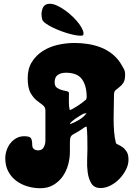

<svg xmlns="http://www.w3.org/2000/svg" viewBox="-20 -998 702 1019"><path d="M375 -770Q411 -770 446.5 -764.5Q482 -759 514.5 -746.5Q547 -734 574.5 -712.5Q602 -691 622 -659Q631 -644 637.5 -632Q644 -620 644 -602Q644 -573 635 -559Q626 -545 614.5 -536.5Q603 -528 594 -520Q585 -512 585 -496Q585 -468 584 -434.5Q583 -401 583 -367Q583 -333 585.5 -300Q588 -267 595 -240Q596 -235 606.5 -230.5Q617 -226 629.5 -217.5Q642 -209 652 -193.5Q662 -178 662 -150Q662 -124 648.5 -97.5Q635 -71 614 -49Q593 -27 566.5 -13.5Q540 0 514 0Q480 0 465 -24.5Q450 -49 445.5 -82.5Q441 -116 442.5 -150.5Q444 -185 444 -206Q444 -235 443.5 -266.5Q443 -298 440 -326L431 -324Q409 -308 395 -300Q381 -292 372 -287Q363 -282 358.5 -277Q354 -272 352.5 -262.5Q351 -253 351 -237Q351 -221 351 -193Q351 -158 341.5 -123.5Q332 -89 312.5 -61.5Q293 -34 263.5 -16.5Q234 1 194 1Q159 1 125.5 -9Q92 -19 66 -38.5Q40 -58 24 -88Q8 -118 8 -158Q8 -179 15 -200Q22 -221 35 -237.5Q48 -254 66.5 -264.5Q85 -275 109 -275Q138 -275 144.5 -264Q151 -253 151 -229Q151 -214 160 -207Q169 -200 183 -200Q204 -200 212.5 -217Q221 -234 221 -252V-411Q221 -430 206.5 -440.5Q192 -451 174 -465.5Q156 -480 141.5 -506Q127 -532 127 -583Q127 -634 149.5 -669.5Q172 -705 207.5 -727.5Q243 -750 287 -760Q331 -770 375 -770ZM270 -562Q270 -541 282 -532.5Q294 -524 308 -520Q322 -516 334 -514Q346 -512 346 -504Q346 -483 345.5 -459Q345 -435 350 -414Q354 -414 366 -420.5Q378 -427 391 -435.5Q404 -444 415.5 -452.5Q427 -461 431 -465Q436 -467 438 -472.5Q440 -478 440 -484Q440 -542 415.5 -577Q391 -612 329 -612Q304 -612 287 -600.5Q270 -589 270 -562ZM424 -395Q420 -393 408 -386Q396 -379 383.5 -370.5Q371 -362 361.5 -353.5Q352 -345 352 -342V-339Q375 -347 400.5 -362.5Q426 -378 440 -398Q432 -395 424 -395ZM245 -978Q262 -978 283.5 -968Q305 -958 326.5 -942.5Q348 -927 367.5 -908Q387 -889 400.5 -870.5Q414 -852 420 -836Q426 -820 421 -811Q414 -807 396 -809Q378 -811 354.5 -817Q331 -823 305.5 -832.5Q280 -842 258.5 -852.5Q237 -863 221.5 -874.5Q206 -886 204 -895Q196 -926 205.5 -952Q215 -978 245 -978Z"/></svg>

Font: r_Neptun CAT
Style: Regular
Weight: 400
Foundry: Peter Wiegel, CAT-Fonts
Version: Version 1.000;June 8, 2024;FontCreator 14.0.0.2814 32-bit